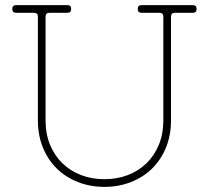

<svg xmlns="http://www.w3.org/2000/svg" viewBox="-20 -720 816 750"><path d="M388 -20Q437 -20 479 -36Q521 -52 552 -82Q583 -112 600.5 -154.5Q618 -197 618 -250V-655Q618 -670 603 -670H533Q518 -670 518 -685Q518 -700 533 -700H733Q748 -700 748 -685Q748 -670 733 -670H663Q648 -670 648 -655V-250Q648 -192 628.5 -144Q609 -96 574.5 -62Q540 -28 492 -9Q444 10 388 10Q332 10 284 -9Q236 -28 201.5 -62Q167 -96 147.5 -144Q128 -192 128 -250V-655Q128 -670 113 -670H43Q28 -670 28 -685Q28 -700 43 -700H243Q258 -700 258 -685Q258 -670 243 -670H173Q158 -670 158 -655V-250Q158 -197 175.5 -154.5Q193 -112 224 -82Q255 -52 297 -36Q339 -20 388 -20Z"/></svg>

Font: Nixie One
Style: Regular
Weight: 400
Designer: Jovanny Lemonad
Foundry: Jovanny Lemonad
Version: Version 1.000 2011 initial release